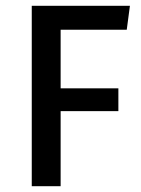

<svg xmlns="http://www.w3.org/2000/svg" viewBox="-20 -645 490 665"><path d="M190 0H90V-625H430L419 -542H190V-339H390V-260H190Z"/></svg>

Font: Changa
Style: Regular
Weight: 400
Designer: Eduardo Rodriguez Tunni
Foundry: Eduardo Rodriguez Tunni
Version: Version 2.002; ttfautohint (v1.5.10-5e6f)